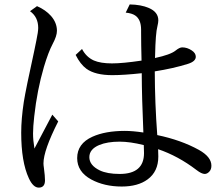

<svg xmlns="http://www.w3.org/2000/svg" viewBox="-20 -814 1000 871"><path d="M352.1 -591.8Q371.1 -555.2 405.8 -539.6Q436.5 -526.4 487.8 -526.4Q536.6 -526.4 622.1 -539.1Q620.1 -614.3 620.1 -666V-679.2Q620.1 -726.1 592.8 -744.1Q578.1 -753.9 550.3 -756.8L568.4 -793.9Q620.1 -793 655.3 -777.8Q698.2 -759.3 698.2 -721.7Q698.2 -711.9 694.3 -695.8Q685.5 -663.1 683.6 -561.5L683.1 -550.8Q753.4 -565.9 776.4 -584.5Q794.4 -599.1 806.6 -599.1Q829.1 -599.1 849.6 -585.4Q868.2 -573.2 868.2 -556.6Q868.2 -535.6 833 -524.4Q766.1 -503.4 682.1 -490.2Q682.6 -346.2 693.4 -201.2Q801.3 -178.7 881.8 -134.3Q939 -102.5 939 -62.5Q939 -45.4 929.7 -35.6Q919.9 -24.9 908.7 -24.9Q894.5 -24.9 871.1 -43Q788.1 -106.4 697.3 -137.2Q697.3 -132.3 697.8 -118.7Q698.2 -110.4 698.2 -104Q698.2 -35.6 649.4 0Q605.5 32.2 532.2 32.2Q453.1 32.2 393.6 0Q330.1 -34.7 330.1 -96.7Q330.1 -162.6 399.4 -193.8Q458 -220.2 546.4 -220.2Q581.5 -220.2 630.4 -212.9Q623.5 -369.1 623 -481.9Q541.5 -473.1 489.3 -473.1Q412.1 -473.1 372.1 -502Q344.2 -522.5 323.2 -564.9ZM632.3 -155.8Q569.8 -171.4 522.5 -171.4Q467.3 -171.4 430.2 -156.2Q385.3 -137.2 385.3 -101.1Q385.3 -64 432.6 -41Q466.3 -24.9 522.9 -24.9Q633.3 -24.9 633.3 -119.6ZM217.3 -293.9 244.1 -263.2Q177.2 -131.3 177.2 -72.8Q177.2 -64.5 179.2 -52.2Q184.1 -15.1 184.1 3.9Q184.1 37.1 155.8 37.1Q130.4 37.1 110.8 -5.4Q76.2 -80.1 76.2 -211.9Q76.2 -273.9 87.9 -351.1Q97.2 -409.7 135.3 -583Q141.1 -608.4 145 -630.4Q153.3 -669.9 153.3 -687.5Q153.3 -736.8 116.2 -763.2L147.9 -786.1Q186.5 -769.5 211.4 -741.7Q238.3 -710.9 238.3 -674.3Q238.3 -650.9 219.2 -615.2Q199.2 -577.6 179.2 -510.3Q148.4 -405.3 135.3 -286.1Q129.9 -238.3 129.9 -208.5Q129.9 -177.7 136.2 -140.1Z"/></svg>

Font: BIZ UDPMincho
Style: Regular
Weight: 400
Designer: TypeBank Co., Ltd.
Foundry: Morisawa Inc.
Version: Version 1.06